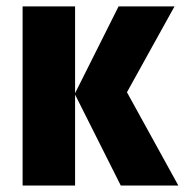

<svg xmlns="http://www.w3.org/2000/svg" viewBox="-20 -573 571 593"><path d="M346.2 -553.2H519L372.1 -288.1L530.8 0H353L211.9 -280.8V0H49.8V-553.2H211.9V-285.2Z"/></svg>

Font: Open Sans Condensed ExtraBold
Style: Regular
Weight: 800
Width: 3
Designer: Monotype Design Team
Foundry: Monotype Imaging Inc.
Version: Version 3.000; ttfautohint (v1.8.4)